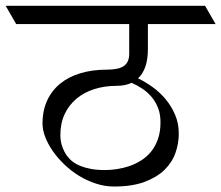

<svg xmlns="http://www.w3.org/2000/svg" viewBox="-62 -665 780 677"><path d="M698.2 -580.1H459.5V-492.2Q459.5 -456.1 450.7 -430.4Q441.9 -404.8 424.8 -388.7Q450.2 -376.5 475.8 -358.2Q501.5 -339.8 522 -315.2Q542.5 -290.5 555.4 -260.3Q568.4 -230 568.4 -193.8Q568.4 -159.2 556.6 -125.7Q544.9 -92.3 517.8 -65.9Q490.7 -39.6 447 -23.4Q403.3 -7.3 339.8 -7.3Q307.6 -7.3 276.4 -17.6Q245.1 -27.8 217 -44.9Q189 -62 165.3 -84.7Q141.6 -107.4 124.5 -131.8Q107.4 -156.2 97.7 -181.4Q87.9 -206.5 87.9 -229Q87.9 -275.4 104.5 -311Q121.1 -346.7 151.1 -370.8Q181.2 -395 222.9 -407.2Q264.6 -419.4 314.9 -419.4Q356.9 -419.4 375.2 -432.6Q393.6 -445.8 393.6 -475.1V-580.1H-4.9L-42 -644.5H661.1ZM503.9 -233.9Q503.9 -262.2 495.4 -284.2Q486.8 -306.2 472.7 -323Q458.5 -339.8 440.2 -352.1Q421.9 -364.3 401.9 -373Q379.9 -362.3 348.1 -362.3Q306.6 -362.3 270.5 -350.8Q234.4 -339.4 207.8 -317.1Q181.2 -294.9 166 -262.7Q150.9 -230.5 150.9 -189Q150.9 -170.9 155 -156.2Q159.2 -141.6 164.8 -130.9Q170.4 -120.1 176.3 -113Q182.1 -106 185.5 -102.5Q189.9 -98.1 198.7 -91.8Q207.5 -85.4 222.2 -79.6Q236.8 -73.7 257.8 -69.6Q278.8 -65.4 308.1 -65.4Q327.6 -65.4 349.6 -68.6Q371.6 -71.8 393.3 -79.1Q415 -86.4 435.1 -98.9Q455.1 -111.3 470.5 -130.1Q485.8 -148.9 494.9 -174.6Q503.9 -200.2 503.9 -233.9Z"/></svg>

Font: Kurinto Seri
Style: Regular
Weight: 400
Designer: Kurinto was developed by Clint Goss from a range of fonts that are compatible with the SIL Open Font License Version 1.1
Foundry: Clinton F. Goss
Version: Version 2.196; July 25, 2020